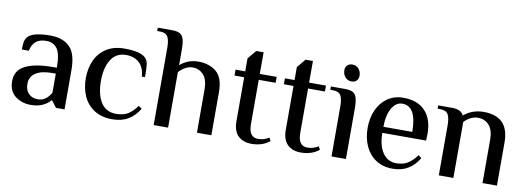

<svg xmlns="http://www.w3.org/2000/svg" viewBox="-55 -981 3594 1311"><g transform="rotate(10 1742.0 -325.0)"><path d="M36 -129Q36 -204 104 -237.5Q172 -271 295 -271H321Q321 -366 295 -402.5Q269 -439 219 -439Q176 -439 149.5 -419.5Q123 -400 112 -352H64Q64 -386 68 -407Q72 -428 89 -445Q107 -463 147.5 -471.5Q188 -480 239 -480Q325 -480 373.5 -434Q422 -388 422 -270V0H363L328 -45H323Q305 -22 271 -6Q237 10 188 10Q127 10 81.5 -24.5Q36 -59 36 -129ZM321 -98V-230H295Q221 -230 181.5 -203.5Q142 -177 142 -129Q142 -84 166.5 -60Q191 -36 229 -36Q287 -36 321 -98Z M528 -235Q528 -304 553 -359.5Q578 -415 629 -447.5Q680 -480 753 -480Q865 -480 900 -445Q917 -428 921 -402.5Q925 -377 925 -312H903Q899 -374 864 -406.5Q829 -439 772 -439Q704 -439 668.5 -383.5Q633 -328 633 -235Q633 -141 668 -86Q703 -31 773 -31Q823 -31 856 -51Q889 -71 917 -112L940 -95Q908 -43 863 -16.5Q818 10 753 10Q680 10 629 -22.5Q578 -55 553 -110.5Q528 -166 528 -235Z M1040 -537Q1040 -588 1026 -612.5Q1012 -637 970 -637H952V-660H1050Q1086 -660 1105 -650Q1124 -640 1132 -614Q1140 -588 1140 -537V-433Q1162 -453 1194 -466.5Q1226 -480 1265 -480Q1342 -480 1391 -439.5Q1440 -399 1440 -299V0H1340V-298Q1340 -368 1310 -401Q1280 -434 1235 -434Q1208 -434 1183.5 -420Q1159 -406 1140 -385V0H1040Z M1592 -124V-429H1525V-470H1592V-560L1642 -620H1693V-470H1810V-429H1693V-123Q1693 -76 1709 -53.5Q1725 -31 1758 -31Q1782 -31 1799 -37Q1816 -43 1834 -53L1845 -31Q1795 10 1719 10Q1660 10 1626 -23.5Q1592 -57 1592 -124Z M1934 -124V-429H1867V-470H1934V-560L1984 -620H2035V-470H2152V-429H2035V-123Q2035 -76 2051 -53.5Q2067 -31 2100 -31Q2124 -31 2141 -37Q2158 -43 2176 -53L2187 -31Q2137 10 2061 10Q2002 10 1968 -23.5Q1934 -57 1934 -124Z M2257 -596Q2257 -617 2270.5 -630Q2284 -643 2305 -643Q2332 -643 2349 -623.5Q2366 -604 2366 -576Q2366 -554 2353 -541Q2340 -528 2318 -528Q2291 -528 2274 -548Q2257 -568 2257 -596ZM2273 -347Q2273 -398 2259 -422.5Q2245 -447 2203 -447H2186V-470H2283Q2319 -470 2338 -460Q2357 -450 2365 -424Q2373 -398 2373 -347V0H2273Z M2482 -235Q2482 -306 2507.5 -361.5Q2533 -417 2579.5 -448.5Q2626 -480 2687 -480Q2786 -480 2839 -424Q2892 -368 2892 -265L2890 -219H2587Q2587 -132 2621.5 -81.5Q2656 -31 2716 -31Q2763 -31 2796 -51.5Q2829 -72 2857 -112L2879 -95Q2848 -43 2803.5 -16.5Q2759 10 2697 10Q2629 10 2580.5 -22.5Q2532 -55 2507 -110.5Q2482 -166 2482 -235ZM2787 -261Q2787 -439 2687 -439Q2644 -439 2615.5 -390.5Q2587 -342 2587 -261Z M3017 -347Q3017 -398 3003 -422.5Q2989 -447 2947 -447H2930V-470H3022Q3058 -470 3078 -460.5Q3098 -451 3107 -431Q3165 -480 3245 -480Q3420 -480 3420 -299V0H3320V-299Q3320 -368 3290 -401Q3260 -434 3214 -434Q3162 -434 3118 -388V0H3017Z"/></g></svg>

Font: El Messiri Medium
Style: Regular
Weight: 500
Designer: Mohamed Gaber
Foundry: Kief Type Foundry
Version: Version 2.007